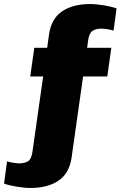

<svg xmlns="http://www.w3.org/2000/svg" viewBox="-126 -748 598 952"><path d="M452 -706 437 -596Q428 -600 407.5 -603Q387 -606 376 -606Q350 -606 333 -595Q316 -584 311 -548L306 -511H426L406 -369H286L229 33Q218 111 164.5 147.5Q111 184 25 184Q-4 184 -43.5 177.5Q-83 171 -106 162L-91 52Q-80 56 -60.5 59Q-41 62 -30 62Q-4 62 13 51.5Q30 41 35 4L88 -369H24L44 -511H108L117 -577Q128 -655 181.5 -691.5Q235 -728 321 -728Q350 -728 389.5 -721.5Q429 -715 452 -706Z"/></svg>

Font: Chivo Black
Style: Regular
Weight: 900
Designer: Hector Gatti
Foundry: Omnibus-Type
Version: Version 1.007